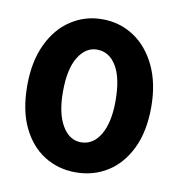

<svg xmlns="http://www.w3.org/2000/svg" viewBox="-62 -536 563 604"><g transform="rotate(10 219.0 -234.5)"><path d="M218 10Q162 10 117.5 -18Q73 -46 47 -100Q21 -154 21 -233Q21 -309 47 -364.5Q73 -420 118 -449.5Q163 -479 218 -479Q274 -479 319 -449.5Q364 -420 390.5 -364.5Q417 -309 417 -233Q417 -155 390.5 -100.5Q364 -46 319 -18Q274 10 218 10ZM218 -86Q257 -86 280 -125Q303 -164 303 -233Q303 -306 280 -344Q257 -382 218 -382Q182 -382 158.5 -344Q135 -306 135 -233Q135 -164 158 -125Q181 -86 218 -86Z"/></g></svg>

Font: Inconsolata SemiCondensed ExtraBold
Style: Regular
Weight: 800
Width: 4
Monospace: yes
Designer: Raph Levien, Cyreal, Brenton Simpson
Foundry: Raph Levien, Cyreal, Google
Version: Version 3.100; ttfautohint (v1.8.4.7-5d5b)